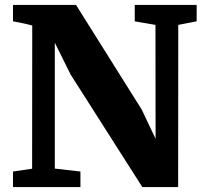

<svg xmlns="http://www.w3.org/2000/svg" viewBox="-20 -763 835 783"><path d="M33 0V-63.5L111 -75L111.5 -659Q99 -662.5 85.8 -665.5Q72.5 -668.5 59.2 -671.2Q46 -674 33 -676V-743H290L558 -316L614.5 -197L614 -661.5L529.5 -676V-743H782V-676L707 -661.5L706.5 0H560.5L268 -459L203.5 -589V-75.5L308 -63.5V0Z"/></svg>

Font: Merriweather 24pt Black
Style: Regular
Weight: 900
Designer: Eben Sorkin
Foundry: Eben Sorkin
Version: Version 2.100